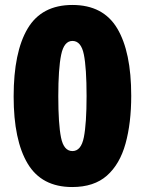

<svg xmlns="http://www.w3.org/2000/svg" viewBox="-20 -810 584 774"><path d="M271 -56Q148 -56 91.5 -150.5Q35 -245 35 -421Q35 -600 91.5 -695Q148 -790 272 -790Q396 -790 452.5 -695.5Q509 -601 509 -424Q509 -314 486 -231Q463 -148 411 -102Q359 -56 271 -56ZM272 -201Q307 -201 318 -256.5Q329 -312 329 -423Q329 -536 318 -590.5Q307 -645 272 -645Q238 -645 226.5 -589Q215 -533 215 -422Q215 -310 226 -255.5Q237 -201 272 -201Z"/></svg>

Font: Noto Sans Malayalam UI SemiCondensed Black
Style: Regular
Weight: 900
Width: 4
Designer: Jelle Bosma - Monotype Design Team
Foundry: Monotype Imaging Inc.
Version: Version 2.104; ttfautohint (v1.8.4.7-5d5b)